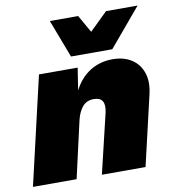

<svg xmlns="http://www.w3.org/2000/svg" viewBox="-92 -803 789 875"><g transform="rotate(-10 302.5 -365.5)"><path d="M-10 0 106 -500H285L269 -397Q297 -452 343 -481Q389 -510 448 -510Q499 -510 535 -487Q571 -464 585.5 -421Q600 -378 585 -318L511 0H309L375 -277Q390 -346 332 -346Q299 -346 280 -323.5Q261 -301 252 -264L192 0ZM264 -555 197 -731H328L374 -650L457 -731H603L455 -555Z"/></g></svg>

Font: Prodigy Sans ExtraBold
Style: Italic
Weight: 800
Italic angle: -13°
Designer: Wei Huang
Foundry: Wei Huang
Version: Version 1.003; ttfautohint (v1.8.3)